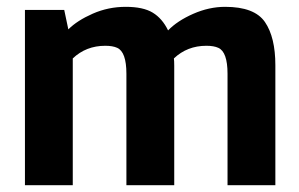

<svg xmlns="http://www.w3.org/2000/svg" viewBox="-20 -542 876 562"><path d="M472 -453Q499 -481 545.5 -501.5Q592 -522 639 -522Q725 -522 755.5 -477.5Q786 -433 786 -351V0H646V-326Q646 -390 619 -402Q606 -408 584 -408Q528 -408 489 -371Q490 -364 490 -350V0H350V-326Q350 -390 323 -402Q310 -408 288 -408Q232 -408 193 -371V0H53V-513H168L180 -456Q206 -482 251.5 -502Q297 -522 348 -522Q399 -522 427 -505Q455 -488 472 -453Z"/></svg>

Font: Rambla
Style: Bold
Weight: 700
Designer: Martin Sommaruga
Foundry: Martin Sommaruga
Version: Version 1.001